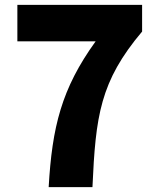

<svg xmlns="http://www.w3.org/2000/svg" viewBox="-20 -765 649 785"><path d="M179 0H358C371 -291 389 -432 561 -636V-745H51V-596H371C231 -402 193 -245 179 0Z"/></svg>

Font: Noto Sans CJK HK Black
Style: Regular
Weight: 900
Designer: Ryoko NISHIZUKA 西塚涼子 (kana, bopomofo & ideographs); Paul D. Hunt (Latin, Greek & Cyrillic); Sandoll Communications 산돌커뮤니
Foundry: Adobe
Version: Version 2.004;hotconv 1.0.118;makeotfexe 2.5.65603